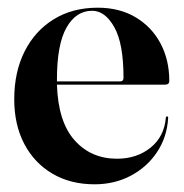

<svg xmlns="http://www.w3.org/2000/svg" viewBox="-20 -469 477 499"><path d="M420 -258.5Q420 -249 408.5 -249H128Q131 -152.5 173.8 -104.5Q216.5 -56.5 284 -56.5Q335.5 -56.5 371.2 -85.2Q407 -114 411 -163Q411.5 -166.5 414 -166.5Q417.5 -166.5 417 -162Q414 -112.5 388.2 -73.8Q362.5 -35 320.2 -12.5Q278 10 225.5 10Q163.5 10 116.5 -17.5Q69.5 -45 43.2 -94.8Q17 -144.5 17 -211Q17 -282 44 -335.5Q71 -389 119.8 -419Q168.5 -449 234 -449Q290.5 -449 332.2 -424.2Q374 -399.5 397 -356.5Q420 -313.5 420 -258.5ZM128 -262.5Q128 -260 128 -257.5H292.5Q301 -257.5 301 -267Q301 -356 277 -398.5Q253 -441 219.5 -441Q177.5 -441 152.8 -397.2Q128 -353.5 128 -262.5Z"/></svg>

Font: Fraunces 144pt SemiBold
Style: Regular
Weight: 600
Version: Version 1.000;[0bf87f6ff]